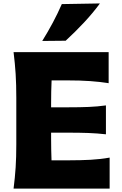

<svg xmlns="http://www.w3.org/2000/svg" viewBox="-20 -1119 723 1139"><path d="M60.5 0Q68.8 -64.9 72.8 -125.7Q76.7 -186.5 76.7 -263.2V-538.6Q76.7 -617.7 72.8 -680.4Q68.8 -743.2 60.5 -809.6H624.5V-625.5Q573.2 -633.8 514.9 -637.9Q456.5 -642.1 377.9 -642.1H286.1Q284.7 -609.4 283.9 -575.9Q283.2 -542.5 283.2 -504.9V-482.4H380.9Q453.6 -482.4 506.3 -484.6Q559.1 -486.8 608.4 -493.7V-322.3Q556.6 -328.1 503.9 -330.1Q451.2 -332 380.4 -332H283.2V-296.9Q283.2 -261.2 283.9 -229.7Q284.7 -198.2 285.6 -168H392.1Q458 -168 516.8 -171.1Q575.7 -174.3 630.4 -184.1V0ZM230.5 -876Q298.3 -984.4 346.7 -1094.7L572.8 -1098.6Q530.8 -1041.5 478.8 -985.8Q426.8 -930.2 369.6 -877.4Z"/></svg>

Font: Pinar-DS3-FD ExtraBold
Style: Regular
Weight: 800
Designer: Amin Abedi
Version: Version 3.000